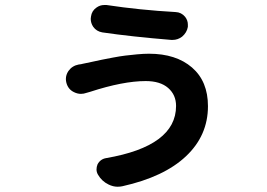

<svg xmlns="http://www.w3.org/2000/svg" viewBox="-20 -666 1040 747"><path d="M665 -253.9Q665 -296.9 634.3 -323.7Q603.5 -350.6 546.9 -350.6Q459 -350.6 330.1 -308.6Q324.2 -306.6 316.4 -304.7Q305.7 -300.8 294.9 -300.8Q281.2 -300.8 267.6 -307.6Q245.1 -318.4 238.3 -343.8Q236.3 -351.6 236.3 -358.4Q236.3 -375 246.1 -389.6Q260.7 -410.2 286.1 -415Q295.9 -416 302.7 -418Q308.6 -418.9 335 -424.8Q361.3 -430.7 376 -433.6Q390.6 -436.5 418.9 -441.9Q447.3 -447.3 467.3 -449.7Q487.3 -452.1 513.2 -454.6Q539.1 -457 559.6 -457Q665 -457 727.1 -403.3Q789.1 -349.6 789.1 -252.9Q789.1 -138.7 703.6 -58.1Q618.2 22.5 456.1 58.6Q447.3 60.5 437.5 60.5Q419.9 60.5 402.3 51.8Q376 39.1 361.3 13.7Q355.5 3.9 355.5 -6.8Q355.5 -16.6 359.4 -26.4Q370.1 -46.9 392.6 -50.8Q665 -97.7 665 -253.9ZM377.9 -540Q355.5 -543.9 342.8 -561.5Q333 -576.2 333 -592.8Q333 -597.7 334 -601.6Q336.9 -624 355.5 -636.7Q369.1 -646.5 385.7 -646.5Q390.6 -646.5 394.5 -646.5Q523.4 -627 663.1 -619.1Q685.5 -618.2 700.2 -600.6Q710.9 -586.9 710.9 -570.3Q710.9 -566.4 710.9 -561.5Q707 -539.1 688.5 -523.4Q671.9 -510.7 651.4 -510.7Q649.4 -510.7 646.5 -510.7Q491.2 -523.4 377.9 -540Z"/></svg>

Font: Gen Jyuu GothicX Bold
Style: Bold
Weight: 700
Designer: Ryoko NISHIZUKA (kana &amp; ideographs); Paul D. Hunt (Latin, Greek &amp; Cyrillic); Wenlong ZHANG (bopomofo); Sandoll C
Version: Version 1.058.20140828